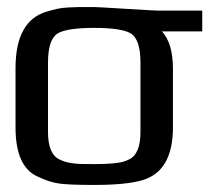

<svg xmlns="http://www.w3.org/2000/svg" viewBox="-20 -514 593 544"><path d="M247 -494Q256 -494 337 -489Q418 -484 426 -484H553V-425H439Q470 -391 470 -319V-153Q470 -28 382 -3Q336 10 247 10Q181 10 151 6.5Q121 3 86 -14Q24 -42 24 -153V-321Q24 -455 112 -481Q129 -486 142 -489Q155 -492 175.5 -493Q196 -494 204 -494Q212 -494 247 -494ZM378 -140V-336Q378 -402 351 -419Q325 -435 247 -435Q169 -435 143 -419Q116 -402 116 -336V-140Q116 -77 149 -62Q163 -55 179 -52.5Q195 -50 205 -49.5Q215 -49 247 -49Q310 -49 333 -57Q339 -59 345 -62Q378 -77 378 -140Z"/></svg>

Font: Gamestation Display
Style: Regular
Weight: 400
Designer: Jonas Hecksher
Foundry: Jonas Hecksher, Playtypeª, e-types AS
Version: Version 1.003